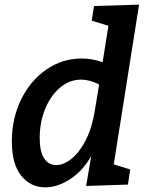

<svg xmlns="http://www.w3.org/2000/svg" viewBox="-20 -796 630 827"><path d="M579 -776 470 -88 541 -66 531 -1 351 5 373 -124Q336 -59 281.5 -24Q227 11 175 11Q112 11 71.5 -39Q31 -89 31 -188Q31 -285 70.5 -366.5Q110 -448 179 -496Q248 -544 332 -544Q377 -544 422 -528L447 -685L375 -707L385 -770ZM388 -317 407 -432Q367 -453 329 -453Q279 -453 238 -418Q197 -383 174 -325.5Q151 -268 151 -202Q151 -143 170 -114Q189 -85 222 -85Q254 -85 288 -112Q322 -139 349 -191.5Q376 -244 388 -317Z"/></svg>

Font: Bitter Pro SemiBold
Style: Italic
Weight: 600
Italic angle: -9°
Designer: Sol Matas, and Bitter project Authors
Foundry: Sol Matas
Version: Version 1.010